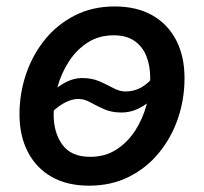

<svg xmlns="http://www.w3.org/2000/svg" viewBox="-20 -570 640 601"><path d="M258.8 11.2Q190.4 11.2 141.8 -16.4Q93.3 -43.9 67.1 -94.5Q41 -145 41 -212.4Q41 -277.3 61.5 -337.9Q82 -398.4 120.8 -446.3Q159.7 -494.1 214.8 -522Q270 -549.8 339.4 -549.8Q407.7 -549.8 456.5 -522.2Q505.4 -494.6 531.5 -444.1Q557.6 -393.6 557.6 -325.7Q557.6 -259.8 537.1 -199.5Q516.6 -139.2 477.5 -91.6Q438.5 -43.9 383.3 -16.4Q328.1 11.2 258.8 11.2ZM262.2 -79.1Q309.1 -79.1 344.2 -101.8Q379.4 -124.5 403.1 -161.1Q426.8 -197.8 438.5 -241.2Q450.2 -284.7 450.2 -325.7Q450.2 -364.7 438 -394.8Q425.8 -424.8 400.6 -442.1Q375.5 -459.5 335.9 -459.5Q289.6 -459.5 254.4 -436.8Q219.2 -414.1 195.6 -377.4Q171.9 -340.8 159.9 -297.4Q147.9 -253.9 147.9 -211.9Q147.9 -154.3 175.5 -116.7Q203.1 -79.1 262.2 -79.1ZM127 -203.6 92.3 -234.9Q117.7 -261.2 141.4 -281.7Q165 -302.2 188.7 -314Q212.4 -325.7 237.3 -325.7Q268.1 -325.7 291.7 -315.2Q315.4 -304.7 335 -294.2Q354.5 -283.7 372.6 -283.7Q399.4 -283.7 421.6 -295.9Q443.8 -308.1 469.7 -338.9L505.9 -311Q481.4 -281.7 458.3 -261Q435.1 -240.2 411.1 -229Q387.2 -217.8 359.9 -217.8Q329.1 -217.8 305.7 -228.3Q282.2 -238.8 262.9 -249.5Q243.7 -260.3 225.1 -260.3Q203.6 -260.3 179.4 -246.8Q155.3 -233.4 127 -203.6Z"/></svg>

Font: Inter 16pt Medium
Style: Italic
Weight: 500
Italic angle: -9.3988°
Version: Version 4.001;git-66647c0bb